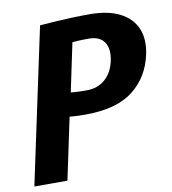

<svg xmlns="http://www.w3.org/2000/svg" viewBox="-78 -745 727 812"><g transform="rotate(-10 286.0 -338.5)"><path d="M338.3 -576Q307 -576 287.8 -574.5Q268.7 -573 268.7 -573L225 -365Q225 -365 243.3 -363.5Q261.7 -362 293 -362Q340.3 -362 372.3 -390Q404.3 -418 414.7 -467Q425.3 -518.7 405.5 -547.3Q385.7 -576 338.3 -576ZM146.3 -667Q146.3 -667 164.8 -668.5Q183.3 -670 214.2 -672Q245 -674 283 -675.5Q321 -677 360 -677Q439.3 -677 490 -651.2Q540.7 -625.3 560.5 -578.5Q580.3 -531.7 566.7 -468Q546.7 -373.3 475.3 -317.7Q404 -262 270.3 -262Q239 -262 220.7 -263.5Q202.3 -265 202.3 -265L146.3 0H4.3Z"/></g></svg>

Font: Epunda Sans Light
Style: Italic
Weight: 300
Italic angle: -12.0243°
Designer: Simon Atzbach
Foundry: typofactur
Version: Version 2.204